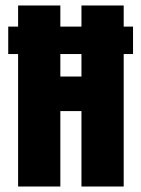

<svg xmlns="http://www.w3.org/2000/svg" viewBox="-20 -680 515 700"><path d="M277 -660H431V0H277ZM46 -660H200V0H46ZM142 -401H345V-275H142ZM465 -583V-483H10V-583Z"/></svg>

Font: Bricolage Grotesque 96pt Condensed ExBd
Style: Regular
Weight: 800
Width: 3
Designer: Mathieu Triay
Foundry: Atelier Triay
Version: Version 1.001;Glyphs 3.2 (3207)